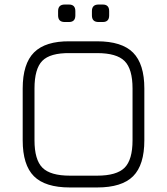

<svg xmlns="http://www.w3.org/2000/svg" viewBox="-20 -826 736 846"><path d="M265 -729Q236 -729 236 -758V-777Q236 -806 265 -806H284Q312 -806 312 -777V-758Q312 -729 284 -729ZM414 -729Q385 -729 385 -758V-777Q385 -806 414 -806H433Q461 -806 461 -777V-758Q461 -729 433 -729ZM288 0Q179 0 129.5 -49.5Q80 -99 80 -208V-436Q80 -545 130 -595Q180 -645 287 -644H408Q517 -644 566.5 -594Q616 -544 616 -436V-208Q616 -99 566.5 -49.5Q517 0 408 0ZM132 -208Q132 -122 167 -87Q202 -52 288 -52H408Q494 -52 529 -87Q564 -122 564 -208V-436Q564 -522 529 -557Q494 -592 408 -592H287Q201 -593 166.5 -558Q132 -523 132 -436Z"/></svg>

Font: Jura
Style: Regular
Weight: 400
Designer: Daniel Johnson, Alexei Vanyashin
Foundry: Daniel Johnson
Version: Version 5.103